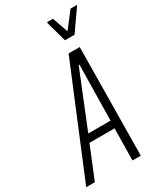

<svg xmlns="http://www.w3.org/2000/svg" viewBox="-254 -979 900 1060"><g transform="rotate(-30 196.0 -448.5)"><path d="M-33 0 252 -688H323L315 0H262L265 -203H105L22 0ZM125 -251H267L273 -604H268ZM271 -761 235 -891 236 -897H273L308 -797L385 -897H425L423 -891L332 -761Z"/></g></svg>

Font: Saira ExtraCondensed Light
Style: Italic
Weight: 300
Width: 2
Italic angle: -12°
Designer: Hector Gatti with collaboration of the Omnibus-Type team
Foundry: Omnibus-Type
Version: Version 1.101